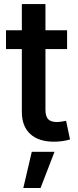

<svg xmlns="http://www.w3.org/2000/svg" viewBox="-20 -696 387 953"><path d="M313 -545.9V-452.6H9.8V-545.9ZM88.4 -675.8H205.6V-150.9Q205.6 -119.1 218.8 -104.7Q231.9 -90.3 262.7 -90.3Q271 -90.3 284.9 -92.3Q298.8 -94.2 308.1 -96.2L327.6 -3.9Q308.6 2 288.1 4.6Q267.6 7.3 247.6 7.3Q171.4 7.3 129.9 -31.2Q88.4 -69.8 88.4 -140.6ZM95.7 237.3 137.7 57.6H250.5L181.2 237.3Z"/></svg>

Font: Inter Cardless
Style: Medium
Weight: 500
Designer: Rasmus Andersson
Foundry: rsms
Version: Version 4.001;git-9221beed3